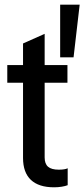

<svg xmlns="http://www.w3.org/2000/svg" viewBox="-20 -787 359 817"><path d="M210 10Q145 10 111.5 -21.5Q78 -53 78 -115V-602L170 -643V-117Q170 -90 184.5 -77.5Q199 -65 230 -65Q243 -65 252.5 -66.5Q262 -68 268 -71V1Q258 5 242.5 7.5Q227 10 210 10ZM11 -435V-510H267V-435ZM293 -543H236V-767H319Z"/></svg>

Font: Instrument Sans Condensed Medium
Style: Regular
Weight: 500
Width: 3
Designer: Rodrigo Fuenzalida
Foundry: fragTYPE
Version: Version 1.000;gftools[0.9.28]